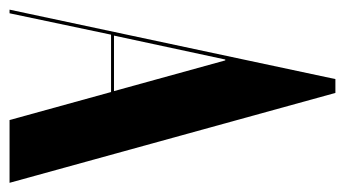

<svg xmlns="http://www.w3.org/2000/svg" viewBox="-194 -556 739 412"><g transform="rotate(90 176.0 -349.5)"><path d="M-9.8 0 139.2 -699.2H168.9L361.8 0H227.1L167 -217.8H43.9L-2 0ZM97.2 -462.9 45.9 -224.1H165L99.1 -462.9Z"/></g></svg>

Font: Moniqa Black Display
Style: Regular
Weight: 900
Designer: Rajesh Rajput
Foundry: Rajesh Rajput
Version: Version 1.000